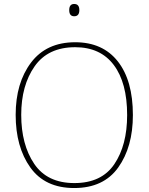

<svg xmlns="http://www.w3.org/2000/svg" viewBox="-20 -938 750 968"><path d="M650 -358Q650 -532 574 -628.5Q498 -725 359 -725Q214 -725 136.5 -622.5Q59 -520 59 -359Q59 -197 133 -93.5Q207 10 354 10Q502 10 576 -93.5Q650 -197 650 -358ZM87 -359Q87 -507 154.5 -603.5Q222 -700 359 -700Q486 -700 553.5 -610.5Q621 -521 621 -358Q621 -206 556.5 -110.5Q492 -15 355 -15Q218 -15 152.5 -112Q87 -209 87 -359ZM354 -918Q329 -918 329 -887Q329 -856 354 -856Q380 -856 380 -887Q380 -918 354 -918Z"/></svg>

Font: Noto Sans Display Thin
Style: Regular
Weight: 250
Designer: Monotype Design Team
Foundry: Monotype Imaging Inc.
Version: Version 1.900